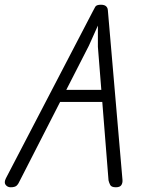

<svg xmlns="http://www.w3.org/2000/svg" viewBox="-46 -792 635 812"><path d="M-1 0Q-14 0 -22 -10Q-30 -20 -21 -38L346 -743Q352 -755 357 -763.5Q362 -772 381 -772Q398 -772 405 -763Q412 -754 409 -743L391 -735L330 -599L39 -30Q32 -14 24.5 -7Q17 0 -1 0ZM182 -361 208 -412H409L415 -361ZM444 0Q425 0 420 -10Q415 -20 413 -29L368 -594V-728L410 -750L472 -31Q473 -18 467 -9Q461 0 444 0Z"/></svg>

Font: Edu QLD Beginner
Style: Regular
Weight: 400
Designer: Tina and Corey Anderson
Foundry: Google for Education
Version: Version 1.003